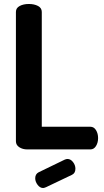

<svg xmlns="http://www.w3.org/2000/svg" viewBox="-20 -751 524 965"><path d="M341 128 211 190Q201 194 197 194Q181 194 169 178Q157 162 157 145Q157 124 174 115L306 51Q314 48 319 48Q335 48 347 63.5Q359 79 359 97Q359 120 341 128ZM434 0H117Q94 0 77 -11Q60 -22 60 -41V-691Q60 -711 79 -721Q98 -731 125 -731Q152 -731 171 -721Q190 -711 190 -691V-114H434Q452 -114 462.5 -97Q473 -80 473 -57Q473 -34 462.5 -17Q452 0 434 0Z"/></svg>

Font: Dosis
Style: Bold
Weight: 700
Designer: Edgar Tolentino, Pablo Impallari, Igino Marini
Foundry: Edgar Tolentino, Pablo Impallari, Igino Marini
Version: Version 1.007